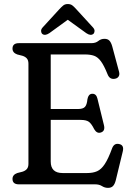

<svg xmlns="http://www.w3.org/2000/svg" viewBox="-20 -914 658 952"><path d="M42 -673Q42 -700 73.5 -700H432.5Q454.5 -700 467.5 -710.8Q480.5 -721.5 498 -721.5Q514 -721.5 522.5 -712.5Q531 -703.5 536.5 -684L570.5 -557.5Q574 -543.5 568 -534.5Q562 -525.5 550 -523.5Q538.5 -521 528.8 -526Q519 -531 513 -546.5Q496 -589 480.5 -610Q465 -631 446.5 -637.5Q428 -644 401.5 -644H231.5V-373.5H367Q391.5 -373.5 401.2 -384Q411 -394.5 413.5 -422Q418 -447.5 436 -449Q457 -450.5 463 -425.5L495.5 -293Q502.5 -264 480 -257Q460.5 -250.5 447 -273.5Q434 -300 421 -309.8Q408 -319.5 379.5 -319.5H231.5V-113Q231.5 -56 290.5 -56H412Q441 -56 461.5 -65Q482 -74 499.5 -100.5Q517 -127 536 -179Q546 -205 570 -200Q597 -195 588.5 -162L554 -20Q549 -0.5 540.2 8.5Q531.5 17.5 515.5 17.5Q499.5 17.5 485.8 8.8Q472 0 451.5 0H73.5Q42 0 42 -27Q42 -47.5 65.5 -56L91 -62.5Q105.5 -67 113.2 -76Q121 -85 121 -102V-598Q121 -615 113.2 -624Q105.5 -633 91 -637.5L65.5 -644Q42 -652.5 42 -673ZM443 -746Q429.5 -735 408 -749.5L316 -816L224.5 -749.5Q202.5 -735 189.5 -746Q184.5 -750.5 183.8 -759.5Q183 -768.5 191.5 -778L273.5 -867.5Q284.5 -879.5 293.5 -886.8Q302.5 -894 316 -894Q330 -894 339 -887Q348 -880 359 -867.5L441 -778Q449.5 -768.5 448.8 -759.5Q448 -750.5 443 -746Z"/></svg>

Font: Fraunces 72pt S100
Style: Regular
Weight: 400
Version: Version 1.000; ttfautohint (v1.8.3)